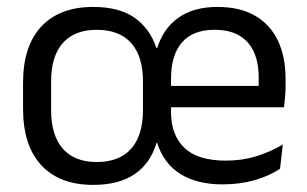

<svg xmlns="http://www.w3.org/2000/svg" viewBox="-20 -521 886 554"><path d="M249 12.5Q152 12.5 99.2 -44.2Q46.5 -101 46.5 -207.5V-282Q46.5 -388 99.2 -444.5Q152 -501 249 -501Q323.5 -501 368 -470Q412.5 -439 431.5 -382H433.5Q451 -439 495 -470Q539 -501 607 -501Q672 -501 715.8 -475.8Q759.5 -450.5 781.8 -404Q804 -357.5 804 -293V-275Q804 -259 802.8 -243Q801.5 -227 799.5 -211.5H725Q726 -235.5 726.2 -257Q726.5 -278.5 726.5 -296.5Q726.5 -341 712.2 -371.8Q698 -402.5 669.8 -418.8Q641.5 -435 599 -435Q536.5 -435 505 -398.5Q473.5 -362 473.5 -294V-245.5V-235.5V-197.5Q473.5 -131.5 512 -94.5Q550.5 -57.5 632 -57.5Q678 -57.5 719 -70Q760 -82.5 796 -104L788 -34Q757 -13.5 714.8 -1.2Q672.5 11 622 11Q548.5 11 500.5 -19Q452.5 -49 433.5 -108.5H431.5Q414 -49.5 368.5 -18.5Q323 12.5 249 12.5ZM435.5 -211.5V-273H782.5V-211.5ZM259 -53.5Q324.5 -53.5 358.5 -92Q392.5 -130.5 392.5 -203V-286.5Q392.5 -358.5 358.5 -396.8Q324.5 -435 259 -435Q195 -435 161.2 -396.8Q127.5 -358.5 127.5 -286.5V-203Q127.5 -130.5 161.2 -92Q195 -53.5 259 -53.5Z"/></svg>

Font: Anek Gurmukhi Medium
Style: Regular
Weight: 400
Version: Version 1.003